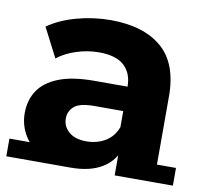

<svg xmlns="http://www.w3.org/2000/svg" viewBox="-69 -619 755 705"><g transform="rotate(10 308.5 -266.5)"><path d="M402 0V-105L392 -128V-316Q392 -366 361.5 -394Q331 -422 268 -422Q225 -422 183.5 -408.5Q142 -395 113 -372L57 -481Q101 -512 163 -529Q225 -546 289 -546Q412 -546 480 -488Q548 -430 548 -307V0ZM238 13Q175 13 130 -9.5Q85 -32 61 -70.5Q37 -109 37 -155Q37 -203 60.5 -239Q84 -275 135 -295.5Q186 -316 268 -316H411V-225H285Q230 -225 209.5 -207Q189 -189 189 -162Q189 -132 212.5 -112Q236 -92 277 -92Q316 -92 347 -110Q378 -128 392 -165L416 -93Q399 -41 354 -14Q309 13 238 13ZM-2 -53H236V13H-2ZM402 -53H619V13H402Z"/></g></svg>

Font: Montserrat Underline Thin
Style: Bold
Weight: 700
Version: Version 9.000